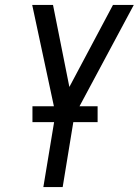

<svg xmlns="http://www.w3.org/2000/svg" viewBox="-20 -755 560 775"><path d="M155 0 204 -296 110 -735H194L260 -404L436 -735H520L280 -287L233 0ZM111 -262V-326H374V-262Z"/></svg>

Font: Iosevka SS18
Style: Italic
Weight: 400
Italic angle: -9°
Monospace: yes
Designer: Belleve Invis
Foundry: Belleve Invis
Version: Version 25.1.1; ttfautohint (v1.8.4)